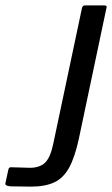

<svg xmlns="http://www.w3.org/2000/svg" viewBox="-68 -693 417 714"><path d="M225 -176Q210 -107 188.5 -68.5Q167 -30 133 -14.5Q99 1 48 1L-27 0Q-34 0 -41.5 -2.5Q-49 -5 -48 -11L-37 -62Q-35 -72 -26 -71Q-11 -71 9 -70Q29 -69 43 -69Q79 -69 99 -87.5Q119 -106 130 -158L237 -664Q240 -673 248 -673H321Q325 -673 327.5 -670.5Q330 -668 328 -664Z"/></svg>

Font: Glory Medium
Style: Italic
Weight: 500
Italic angle: -12°
Version: Version 1.011